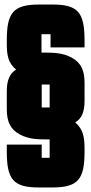

<svg xmlns="http://www.w3.org/2000/svg" viewBox="-20 -725 403 847"><path d="M164 -87H10V-56C10 67 39 102 151 102H210C324 102 353 67 353 -56V-69C353 -117 348 -154 312 -185C340 -202 353 -231 353 -280V-359C353 -414 338 -448 296 -471C255 -493 213 -493 168 -493H163V-574H203V-516H353V-547C353 -670 324 -705 212 -705H153C39 -705 10 -670 10 -547V-534C10 -486 14 -448 51 -418C23 -401 10 -371 10 -323V-244C10 -189 25 -155 67 -132C108 -110 149 -110 194 -110H199V-29H164ZM199 -251H164V-352H199Z"/></svg>

Font: Queering Heavy
Style: Bold
Weight: 900
Designer: Adam Naccarato
Foundry: adamnac
Version: Version 2.000;hotconv 1.0.109;makeotfexe 2.5.65596